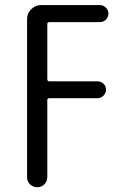

<svg xmlns="http://www.w3.org/2000/svg" viewBox="-20 -540 540 779"><path d="M89.8 178.7V-462.9Q89.8 -486.3 106.9 -502.9Q124 -519.5 147.5 -519.5H384.8Q398.4 -519.5 409.2 -509.3Q419.9 -499 419.9 -484.9Q419.9 -470.7 409.7 -460.4Q399.4 -450.2 384.8 -450.2H180.7Q171.9 -450.2 171.9 -442.4V-218.8Q171.9 -210 180.7 -210H376Q389.6 -210 399.9 -200.2Q410.2 -190.4 410.2 -176.3Q410.2 -162.1 399.9 -151.9Q389.6 -141.6 376 -141.6H180.7Q171.9 -141.6 171.9 -133.8V178.7Q171.9 195.3 160.2 207.5Q148.4 219.7 131.3 219.7Q114.3 219.7 102.1 208Q89.8 196.3 89.8 178.7Z"/></svg>

Font: Rounded Mgen+ 1m regular
Style: Regular
Weight: 400
Designer: [Source Han Sans]
Ryoko NISHIZUKA  (kana & ideographs); Paul D. Hunt (Latin, Greek & Cyrillic); Wenlong ZHANG  (bopomofo
Version: Version 1.059.20150602